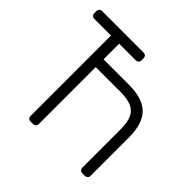

<svg xmlns="http://www.w3.org/2000/svg" viewBox="-174 -872 1044 1044"><g transform="rotate(45 348.0 -350.0)"><path d="M173 -640H45Q35 -640 29 -646Q23 -652 23 -662V-677Q23 -687 29 -693.5Q35 -700 45 -700H363Q374 -700 380 -694Q386 -688 386 -677V-662Q386 -652 379.5 -646Q373 -640 363 -640H236V-520H432Q537 -520 585.5 -471.5Q634 -423 634 -318V-22Q634 -12 627.5 -6Q621 0 611 0H593Q583 0 577 -6Q571 -12 571 -22V-313Q571 -369 557 -400.5Q543 -432 511.5 -446Q480 -460 424 -460H236V-22Q236 -12 229.5 -6Q223 0 213 0H195Q185 0 179 -6Q173 -12 173 -22Z"/></g></svg>

Font: Rubik
Style: Regular
Weight: 300
Designer: Hubert & Fischer
Foundry: Hubert & Fischer
Version: Version 1.100